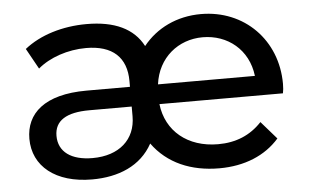

<svg xmlns="http://www.w3.org/2000/svg" viewBox="-43 -599 1082 669"><g transform="rotate(-5 497.5 -264.5)"><path d="M48 -154C48 -58 126 6 254 6C346 6 425 -26 466 -101C518 -29 600 6 699 6C787 6 860 -24 909 -80L855 -142C815 -99 764 -78 702 -78C595 -78 521 -140 510 -235H942C944 -244 945 -255 945 -268C945 -421 833 -535 681 -535C597 -535 525 -500 478 -441C445 -504 379 -535 281 -535C197 -535 118 -511 63 -467L103 -395C144 -430 208 -452 272 -452C365 -452 413 -407 413 -324V-304H261C113 -304 48 -242 48 -154ZM680 -454C767 -454 839 -397 850 -304H511C523 -397 595 -454 680 -454ZM265 -235H413V-201C413 -120 355 -68 262 -68C187 -68 143 -100 143 -156C143 -209 184 -235 265 -235Z"/></g></svg>

Font: Malon Grotesk Med
Style: Regular
Weight: 500
Designer: Julieta Ulanovsky
Foundry: Julieta Ulanovsky
Version: Version 7.200